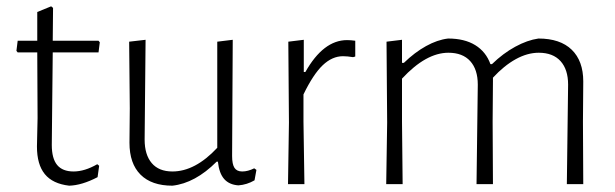

<svg xmlns="http://www.w3.org/2000/svg" viewBox="-20 -583 1948 608"><path d="M288 -63 294 -58 289 -22Q239 4 199 5Q147 -1 122 -31.5Q97 -62 97 -119L99 -209L98 -417H36L32 -422L36 -454H98V-545L142 -563L148 -558L147 -454H292L296 -449L292 -417H147L144 -124Q144 -81 161 -60.5Q178 -40 213 -40Q248 -40 288 -63Z M735 4Q706 2 690 -16Q674 -34 670 -71H666Q598 -3 526 5Q460 5 425 -30Q390 -65 390 -131L391 -240L389 -451L441 -457L438 -141Q438 -93 460.5 -66.5Q483 -40 526 -40Q598 -40 668 -115V-451L717 -457L715 -89Q715 -63 722.5 -51.5Q730 -40 747 -40Q765 -40 785 -50L792 -45L786 -12Q762 2 735 4Z M1105 -454V-404L1098 -402Q1080 -405 1066 -405Q1032 -405 1002 -376.5Q972 -348 941 -284V-198L944 0H892L895 -195L893 -451L942 -457V-355H947Q1004 -456 1079 -456Q1091 -456 1105 -454Z M1775 0 1779 -315Q1779 -363 1755 -389.5Q1731 -416 1686 -416Q1650 -416 1613 -395.5Q1576 -375 1541 -337V-325L1540 -197L1541 0H1489L1493 -315Q1493 -363 1469 -389.5Q1445 -416 1400 -416Q1329 -416 1253 -334V-198L1255 0H1203L1206 -195L1204 -451L1253 -457V-384H1259Q1293 -417 1329 -437Q1365 -457 1399 -461Q1451 -461 1485 -440Q1519 -419 1533 -380H1538Q1573 -414 1611.5 -435Q1650 -456 1685 -461Q1754 -461 1790.5 -425.5Q1827 -390 1827 -325L1826 -197L1827 0Z"/></svg>

Font: t
Style: Regular
Weight: 300
Designer: Juan Pablo del Peral
Foundry: Huerta Tipografica
Version: Version 2.004; ttfautohint (v1.8.1)